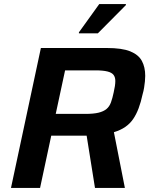

<svg xmlns="http://www.w3.org/2000/svg" viewBox="-20 -924 734 944"><path d="M34 0 181 -688H505Q580 -688 620.5 -671.5Q661 -655 677.5 -624.5Q694 -594 694 -551Q694 -538 692.5 -523.5Q691 -509 688.5 -493Q686 -477 681 -460Q673 -422 661.5 -391.5Q650 -361 634.5 -338.5Q619 -316 596 -300Q573 -284 540 -274L594 0H447L406 -257Q397 -257 387 -257Q377 -257 366 -257H232L177 0ZM254 -364H399Q440 -364 464.5 -370Q489 -376 503.5 -388Q518 -400 525.5 -420.5Q533 -441 539 -470Q543 -487 545 -501Q547 -515 547 -526Q547 -544 538.5 -555.5Q530 -567 508.5 -572.5Q487 -578 449 -578H300ZM368 -760V-765L468 -904H599V-899L461 -760Z"/></svg>

Font: Saira Thin SemiBold
Style: Italic
Weight: 600
Italic angle: -12°
Version: Version 1.101